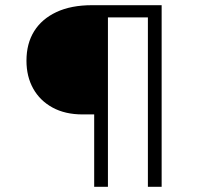

<svg xmlns="http://www.w3.org/2000/svg" viewBox="-20 -720 785 740"><path d="M343 0V-314L367 -279H298Q231 -279 182.5 -305.5Q134 -332 108 -378.5Q82 -425 82 -486Q82 -552 111.5 -599.5Q141 -647 197.5 -673.5Q254 -700 335 -700H603V0H550V-680L578 -653H349L396 -681V0Z"/></svg>

Font: Lexend Exa ExtraLight
Style: Regular
Weight: 250
Designer: Bonnie Shaver-Troup, Thomas Jockin
Foundry: Lexend
Version: Version 1.007